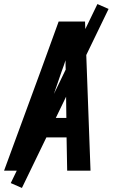

<svg xmlns="http://www.w3.org/2000/svg" viewBox="-39 -841 559 946"><path d="M-19 0 161 -490 250 -735H380L407 0H292L289 -164H153L96 0ZM186 -260H288L285 -490Q284 -504 284 -517.5Q284 -531 284 -544Q280 -531 275 -517.5Q270 -504 265 -490ZM69 85 14 61 441 -821 496 -797Z"/></svg>

Font: Iosevka SS18
Style: Bold Italic
Weight: 700
Italic angle: -9°
Monospace: yes
Designer: Belleve Invis
Foundry: Belleve Invis
Version: Version 25.1.1; ttfautohint (v1.8.4)